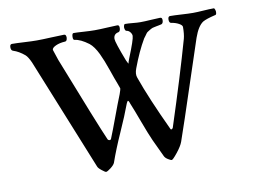

<svg xmlns="http://www.w3.org/2000/svg" viewBox="-59 -530 836 635"><g transform="rotate(-10 359.5 -212.5)"><path d="M621 -362Q600 -300 567 -199Q534 -98 511 -32Q506 -18 490 2Q474 22 470 22Q467 22 458 16.5Q449 11 446 4Q430 -29 419 -53.5Q408 -78 392.5 -120Q377 -162 367 -186Q367 -187 366 -189Q362 -201 358 -192L356 -188Q342 -150 318.5 -97.5Q295 -45 280 -2Q277 5 265.5 14Q254 23 249 23Q247 23 236 14.5Q225 6 223 0L71 -376Q62 -396 54 -403Q35 -419 16 -425Q9 -427 9 -437.5Q9 -448 16 -448Q31 -448 57 -446.5Q83 -445 99 -445Q118 -445 147.5 -446.5Q177 -448 191 -448Q196 -448 197.5 -442.5Q199 -437 197 -431Q195 -425 190 -425Q172 -424 159 -418Q146 -412 146 -405L158 -369Q250 -134 273 -82Q275 -79 278.5 -78.5Q282 -78 284 -81Q295 -108 311 -151.5Q327 -195 338 -222Q344 -239 343.5 -241Q343 -243 337 -259Q331 -274 319.5 -307.5Q308 -341 297 -364Q284 -391 269 -403Q242 -423 223 -425Q217 -425 217.5 -436.5Q218 -448 223 -448Q234 -448 256.5 -446.5Q279 -445 294 -445Q310 -445 336 -446.5Q362 -448 370 -448Q377 -448 376.5 -437.5Q376 -427 370 -425Q353 -422 353 -405Q353 -394 378 -329Q379 -327 380 -325L384 -317Q385 -317 386 -323Q388 -329 390 -334Q414 -393 414 -405Q414 -411 409 -417.5Q404 -424 396 -425Q393 -426 391.5 -431.5Q390 -437 391.5 -442.5Q393 -448 396 -448Q407 -448 422 -446.5Q437 -445 447 -445Q461 -445 482.5 -446.5Q504 -448 514 -448Q521 -448 520.5 -438Q520 -428 514 -426Q511 -425 505 -424Q499 -423 497 -422.5Q495 -422 490 -421Q485 -420 483.5 -419.5Q482 -419 478 -417Q474 -415 472 -413.5Q470 -412 466.5 -410Q463 -408 461 -405Q459 -402 456 -398Q453 -394 450 -390Q427 -351 407 -297Q400 -279 405 -266Q431 -192 484 -79Q485 -78 486.5 -78Q488 -78 490 -80Q492 -82 492 -83Q546 -249 579 -366Q583 -381 583 -405Q583 -411 572 -417Q561 -423 547 -425Q540 -426 540 -437Q540 -448 547 -448Q561 -448 585 -446.5Q609 -445 624 -445Q637 -445 658 -446.5Q679 -448 694 -448Q696 -448 698 -442.5Q700 -437 699 -431Q698 -425 694 -425Q664 -418 652 -411Q634 -399 621 -362Z"/></g></svg>

Font: EB Garamond 12 All SC
Style: AllSC
Weight: 400
Version: Version 0.016 ; ttfautohint (v0.97) -l 8 -r 50 -G 200 -x 0 -